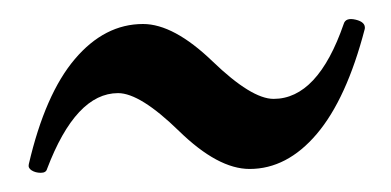

<svg xmlns="http://www.w3.org/2000/svg" viewBox="-20 -366 407 200"><path d="M29 -190Q28 -186 22.5 -186Q17 -186 13 -188.5Q9 -191 10 -195Q27 -268 58 -304.5Q89 -341 129 -341Q161 -341 201.5 -302Q242 -263 265 -263Q311 -263 338 -341Q340 -348 350.5 -345.5Q361 -343 360 -336Q341 -263 310 -226.5Q279 -190 240 -190Q207 -190 166.5 -229.5Q126 -269 103 -269Q59 -269 29 -190Z"/></svg>

Font: Junicode Cond Light
Style: Regular
Weight: 300
Width: 3
Designer: Peter S. Baker
Version: Version 2.201